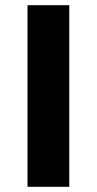

<svg xmlns="http://www.w3.org/2000/svg" viewBox="-20 -720 373 740"><path d="M86 -700H247V0H86Z"/></svg>

Font: Sarabun ExtraBold
Style: Regular
Weight: 800
Version: Version 1.000; ttfautohint (v1.6)